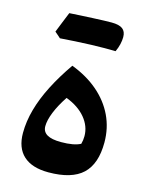

<svg xmlns="http://www.w3.org/2000/svg" viewBox="-116 -833 711 915"><g transform="rotate(15 240.0 -375.0)"><path d="M204.9 -356.7Q266.3 -333.3 300.4 -292.3Q334.4 -251.3 334.4 -202.4Q334.4 -182.2 329.1 -163.6Q296.6 -146.4 233.4 -146.4Q187 -146.4 164.4 -159.8Q141.7 -173.3 141.7 -200.3Q141.7 -229.8 158.1 -270.4Q174.5 -311 204.9 -356.7ZM212.1 8.4Q327 8.4 380.6 -41.9Q434.1 -92.2 434.1 -197.8Q434.1 -268.9 405.3 -329.4Q376.5 -389.8 322.3 -436.4Q268 -483 191.8 -511.9Q145.4 -445.4 113.1 -382.1Q80.7 -318.8 64 -258.9Q47.2 -199 47.2 -142Q47.2 -68.4 89.2 -30Q131.3 8.4 212.1 8.4ZM318.3 -632.7Q333.4 -632.7 343.6 -632.6Q353.8 -632.4 360.6 -632.4Q367.4 -632.4 372.8 -632.2Q381.8 -651.7 386.3 -670.7Q390.7 -689.8 390.7 -706.3Q390.7 -733.6 373.9 -746.5Q357 -759.4 319.4 -759.4Q277.8 -741.4 236.3 -722.7Q194.7 -704 153.6 -685.5Q112.6 -667 71.7 -648.2Q79.3 -641.7 86.6 -635.3Q93.9 -628.8 100.6 -622.9Q134.9 -625.5 174.8 -627.8Q214.7 -630.1 252.6 -631.4Q290.4 -632.7 318.3 -632.7ZM100.6 -622.9Q137.2 -645.3 173.7 -667.7Q210.3 -690.2 246.6 -713.2Q283 -736.2 319.4 -759.4Q306.3 -759.4 282.4 -758.7Q258.6 -757.9 229.2 -756.5Q199.7 -755.1 169.3 -753.5Q138.8 -751.9 112.8 -750.2Q102.4 -724.9 92.3 -699.7Q82.1 -674.4 71.7 -648.2Q79.3 -641.7 86.6 -635.3Q93.9 -628.8 100.6 -622.9Z"/></g></svg>

Font: Pinar-VF-FD
Style: Regular
Weight: 300
Designer: Amin Abedi
Version: Version 3.0